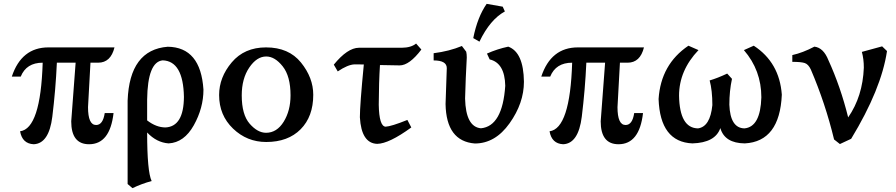

<svg xmlns="http://www.w3.org/2000/svg" viewBox="-20 -729 4660 999"><path d="M443.4 21.5Q350.6 21.5 350.6 -97.7L373.5 -402.8H275.9Q269.5 -261.7 252.2 -121.8Q234.9 18.1 155.3 21.5Q95.7 18.6 84.5 -45.9Q191.4 -59.6 202.1 -402.8Q117.2 -402.8 87.9 -330.6H41.5Q91.8 -482.4 231.9 -482.4H575.7Q556.2 -402.8 490.7 -402.8H450.7L438 -171.4Q438 -78.6 480 -78.6Q515.6 -78.6 524.9 -140.6H570.8Q552.2 21.5 443.4 21.5Z M841.3 -65.9Q936 -70.8 937 -224.6Q933.6 -411.1 826.7 -415Q748 -407.7 745.6 -210.4V-102.5Q793 -65.9 841.3 -65.9ZM669.4 250 644 228.5V-205.1Q653.8 -470.2 853 -485.8Q1024.4 -483.4 1038.6 -262.7Q1038.6 -167 988.3 -77.1Q938 12.7 857.4 17.1Q794.9 12.7 745.6 -39.6Q745.6 164.1 769 212.9Q716.8 227.1 669.4 250Z M1365.2 9.8Q1265.1 9.8 1192.6 -59.8Q1120.1 -129.4 1120.1 -234.4Q1120.1 -326.7 1185.8 -404.5Q1251.5 -482.4 1364.3 -482.4Q1482.4 -482.4 1546.1 -403.6Q1609.9 -324.7 1609.9 -235.8Q1609.9 -122.6 1544.2 -56.4Q1478.5 9.8 1365.2 9.8ZM1364.3 -38.1Q1420.4 -38.1 1456.1 -95.7Q1491.7 -153.3 1491.7 -232.9Q1491.7 -332.5 1450.9 -383.8Q1410.2 -435.1 1365.2 -435.1Q1315.9 -435.1 1276.9 -377.4Q1237.8 -319.8 1237.8 -232.9Q1237.8 -132.3 1279.1 -85.2Q1320.3 -38.1 1364.3 -38.1Z M1942.4 19.5Q1860.4 16.6 1852.5 -118.7Q1852.5 -183.1 1873 -393.6L1824.2 -394Q1789.6 -392.6 1737.3 -357.4L1716.8 -392.6Q1788.1 -480 1847.2 -480.5H2070.3Q2119.1 -481 2145 -502.4L2172.4 -471.2Q2109.9 -388.7 2059.6 -388.7L1957 -390.6Q1951.2 -299.8 1950.7 -184.1Q1952.6 -71.8 1986.3 -69.8Q2016.1 -71.3 2099.6 -105L2120.1 -65.9Q2003.9 18.6 1942.4 19.5Z M2450.7 17.6Q2301.8 5.9 2298.3 -187.5L2304.7 -374.5Q2304.7 -414.6 2236.3 -414.6V-452.1Q2317.9 -462.4 2383.3 -489.7L2405.8 -460Q2408.7 -447.3 2408.7 -429.7Q2402.8 -325.2 2399.9 -216.3Q2403.3 -68.8 2482.4 -61.5Q2594.7 -72.3 2608.9 -282.7Q2606.4 -401.4 2527.8 -419.9L2513.7 -450.2Q2566.9 -474.1 2624.5 -486.3Q2704.1 -457.5 2706.1 -303.7Q2706.1 -192.4 2631.3 -87.4Q2556.6 17.6 2450.7 17.6ZM2474.6 -512.2 2442.4 -530.8Q2464.4 -640.6 2512.2 -709L2595.7 -694.3L2606.9 -669.4Q2529.8 -627.4 2474.6 -512.2Z M3198.2 21.5Q3105.5 21.5 3105.5 -97.7L3128.4 -402.8H3030.8Q3024.4 -261.7 3007.1 -121.8Q2989.7 18.1 2910.2 21.5Q2850.6 18.6 2839.4 -45.9Q2946.3 -59.6 2957 -402.8Q2872.1 -402.8 2842.8 -330.6H2796.4Q2846.7 -482.4 2986.8 -482.4H3330.6Q3311 -402.8 3245.6 -402.8H3205.6L3192.9 -171.4Q3192.9 -78.6 3234.9 -78.6Q3270.5 -78.6 3279.8 -140.6H3325.7Q3307.1 21.5 3198.2 21.5Z M3855.5 17.1Q3750.5 16.1 3728 -62.5Q3701.7 13.7 3582.5 17.1Q3414.6 9.8 3406.7 -213.9Q3418.5 -394.5 3562 -491.2L3614.3 -468.3Q3513.2 -362.3 3513.2 -231Q3516.1 -62.5 3611.8 -61Q3675.3 -69.8 3686.5 -182.1Q3686.5 -258.8 3672.4 -310.5Q3712.9 -322.3 3763.7 -346.2L3788.6 -318.8Q3774.9 -255.4 3774.9 -184.6Q3779.3 -62.5 3853.5 -61Q3937 -68.8 3941.4 -222.7Q3941.4 -363.3 3850.6 -468.3L3901.9 -491.2Q4035.6 -404.3 4047.9 -236.3Q4037.1 7.3 3855.5 17.1Z M4350.1 20.5 4319.8 -3.4Q4274.4 -191.4 4198.7 -367.7Q4186 -394.5 4167.5 -400.9Q4148.9 -407.2 4102.5 -407.2V-442.4Q4157.2 -454.6 4217.3 -486.3Q4264.6 -481 4290.5 -415.5Q4353.5 -277.8 4393.1 -118.2Q4468.8 -227.5 4474.6 -377Q4474.6 -421.9 4464.4 -459L4569.8 -487.8L4595.2 -463.4Q4565.9 -265.6 4408.7 -6.8Z"/></svg>

Font: Kelvinch
Style: Bold
Weight: 700
Designer: Paul James Miller
Foundry: High-Logic / Made with FontCreator
Version: Version 3.501;March 28, 2021;FontCreator 13.0.0.2683 64-bit